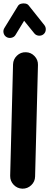

<svg xmlns="http://www.w3.org/2000/svg" viewBox="-25 -1050 293 1144"><path d="M108.4 74.2Q77.6 73.2 56.4 51Q35.2 28.8 35.6 -2L52.7 -666.5Q53.7 -696.8 75.9 -718.3Q98.1 -739.7 128.9 -738.8Q159.2 -738.3 180.7 -715.8Q202.1 -693.4 201.2 -663.1L184.1 1.5Q183.6 32.2 161.1 53.5Q138.7 74.7 108.4 74.2ZM13.2 -829.6Q0 -837.9 -3.7 -853.5Q-7.3 -869.1 1 -882.8L82 -1014.6Q87.9 -1024.4 100.6 -1027.8Q113.3 -1031.2 126.2 -1028.8Q139.2 -1026.4 145.5 -1018.1L239.3 -900.4Q249 -888.2 247.6 -871.6Q246.1 -855 233.4 -845.2Q221.2 -835.9 204.8 -837.6Q188.5 -839.4 178.7 -852.1L118.7 -926.3L67.4 -841.8Q59.6 -828.6 43.2 -825Q26.9 -821.3 13.2 -829.6Z"/></svg>

Font: Mikhak-DS2-FD ExtraBold
Style: Regular
Weight: 800
Designer: Amin Abedi
Version: Version 3.2